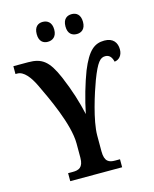

<svg xmlns="http://www.w3.org/2000/svg" viewBox="-132 -1002 876 1090"><g transform="rotate(-15 305.5 -457.0)"><path d="M396 -797C422 -797 447 -812 447 -855C447 -899 422 -914 396 -914C368 -914 344 -899 344 -855C344 -812 368 -797 396 -797ZM225 -797C252 -797 278 -812 278 -855C278 -899 252 -914 225 -914C199 -914 175 -899 175 -855C175 -812 199 -797 225 -797ZM143 0H448V-47H419C385 -47 358 -56 358 -117V-211C358 -298 407 -450 432 -517C469 -614 489 -634 518 -634C544 -634 556 -615 562 -590C589 -593 609 -615 609 -650C609 -689 588 -721 536 -721C478 -721 439 -691 395 -583C370 -518 343 -427 327 -345C311 -417 288 -493 251 -580C206 -684 169 -714 87 -714H0V-668H11C49 -668 82 -625 108 -571C147 -489 233 -312 233 -197V-114C233 -56 205 -47 171 -47H143Z"/></g></svg>

Font: Noto Serif Condensed Semi
Style: Regular
Weight: 600
Width: 3
Designer: Monotype Design Team
Foundry: Monotype Imaging Inc.
Version: Version 1.002